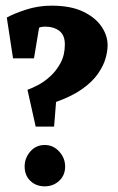

<svg xmlns="http://www.w3.org/2000/svg" viewBox="-20 -650 417 678"><path d="M106 -203 77 -333Q92 -338 114 -349.5Q136 -361 157.5 -380.5Q179 -400 194 -428Q209 -456 209 -493Q209 -526 189.5 -541Q170 -556 138 -556Q134 -556 127.5 -555Q121 -554 118 -552L100 -444H26L4 -588Q29 -602 72 -616Q115 -630 162 -630Q229 -630 272.5 -609.5Q316 -589 338 -557Q360 -525 360 -490Q360 -469 352.5 -443Q345 -417 325.5 -389Q306 -361 270 -335.5Q234 -310 178 -290L171 -203ZM138 8Q107 8 87 -11.5Q67 -31 67 -62Q67 -92 87 -115Q107 -138 138 -138Q168 -138 189 -115Q210 -92 210 -62Q210 -31 189 -11.5Q168 8 138 8Z"/></svg>

Font: Manuale ExtraBold
Style: Regular
Weight: 800
Version: Version 1.002